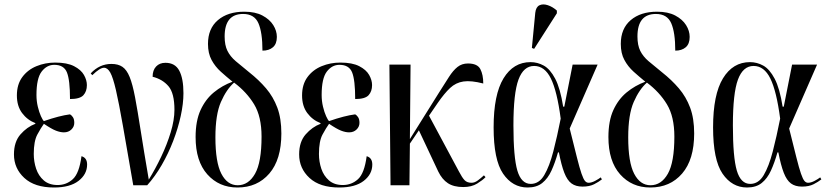

<svg xmlns="http://www.w3.org/2000/svg" viewBox="-20 -823 3681 853"><path d="M220 10Q134 10 88 -32.5Q42 -75 42 -137Q42 -193 71 -226Q100 -259 137 -273V-276Q101 -290 78 -321Q55 -352 55 -399Q55 -448 79 -480.5Q103 -513 142 -529Q181 -545 225 -545Q278 -545 309 -529Q340 -513 353 -490Q366 -467 366 -445Q366 -417 350.5 -400Q335 -383 291 -383Q291 -467 277.5 -501Q264 -535 221 -535Q188 -535 165 -505Q142 -475 142 -401Q142 -374 148 -349Q154 -324 162 -306.5Q170 -289 175 -285Q244 -309 291 -315Q297 -312 303.5 -303Q310 -294 310 -277Q310 -260 297 -247.5Q284 -235 264 -235Q248 -235 228.5 -242.5Q209 -250 175 -273Q162 -255 146 -225.5Q130 -196 130 -139Q130 -105 140.5 -73.5Q151 -42 174.5 -21.5Q198 -1 236 -1Q275 -1 303.5 -27Q332 -53 342 -129Q367 -122 367 -92Q367 -49 329 -19.5Q291 10 220 10Z M572 0Q544 -162 526 -264.5Q508 -367 495 -423Q482 -479 470 -500.5Q458 -522 442 -522Q424 -522 390 -489L383 -497Q422 -539 475 -539Q505 -539 524 -526Q543 -513 556 -481Q569 -449 580 -391Q591 -333 605 -243Q619 -153 641 -25Q670 -72 696 -126.5Q722 -181 738.5 -235.5Q755 -290 755 -335Q755 -409 728.5 -440Q702 -471 658 -482Q658 -511 673.5 -527.5Q689 -544 715 -544Q758 -544 776.5 -509Q795 -474 795 -409Q795 -363 783 -308Q771 -253 749.5 -197Q728 -141 698.5 -90Q669 -39 634 0Z M1035 10Q953 10 901 -48.5Q849 -107 849 -214Q849 -286 871 -334Q893 -382 930 -412.5Q967 -443 1013 -460Q986 -482 961 -504.5Q936 -527 920 -556.5Q904 -586 904 -628Q904 -696 948 -733.5Q992 -771 1065 -771Q1114 -771 1146 -754Q1178 -737 1194 -711.5Q1210 -686 1210 -659Q1210 -628 1192.5 -613Q1175 -598 1146 -598Q1146 -679 1128 -720Q1110 -761 1060 -761Q978 -761 978 -661Q978 -622 990.5 -597Q1003 -572 1027 -551.5Q1051 -531 1087 -502Q1130 -468 1162 -430.5Q1194 -393 1212 -345Q1230 -297 1230 -230Q1230 -114 1176.5 -52Q1123 10 1035 10ZM1036 0Q1084 0 1113 -51Q1142 -102 1142 -216Q1142 -305 1109 -359.5Q1076 -414 1020 -456Q986 -426 961.5 -370Q937 -314 937 -213Q937 -102 963.5 -51Q990 0 1036 0Z M1487 10Q1401 10 1355 -32.5Q1309 -75 1309 -137Q1309 -193 1338 -226Q1367 -259 1404 -273V-276Q1368 -290 1345 -321Q1322 -352 1322 -399Q1322 -448 1346 -480.5Q1370 -513 1409 -529Q1448 -545 1492 -545Q1545 -545 1576 -529Q1607 -513 1620 -490Q1633 -467 1633 -445Q1633 -417 1617.5 -400Q1602 -383 1558 -383Q1558 -467 1544.5 -501Q1531 -535 1488 -535Q1455 -535 1432 -505Q1409 -475 1409 -401Q1409 -374 1415 -349Q1421 -324 1429 -306.5Q1437 -289 1442 -285Q1511 -309 1558 -315Q1564 -312 1570.5 -303Q1577 -294 1577 -277Q1577 -260 1564 -247.5Q1551 -235 1531 -235Q1515 -235 1495.5 -242.5Q1476 -250 1442 -273Q1429 -255 1413 -225.5Q1397 -196 1397 -139Q1397 -105 1407.5 -73.5Q1418 -42 1441.5 -21.5Q1465 -1 1503 -1Q1542 -1 1570.5 -27Q1599 -53 1609 -129Q1634 -122 1634 -92Q1634 -49 1596 -19.5Q1558 10 1487 10Z M1715 0 1710 -536H1804L1801 -205L1930 -411Q1956 -452 1974.5 -481Q1993 -510 2012.5 -525.5Q2032 -541 2059 -541Q2101 -541 2114 -516Q2127 -491 2127 -452Q2073 -466 2039 -461Q2005 -456 1979.5 -432Q1954 -408 1925 -366L1886 -309L2019 -61Q2033 -34 2044 -22.5Q2055 -11 2075 -11Q2089 -11 2103 -21.5Q2117 -32 2130 -44L2137 -36Q2125 -23 2100 -7.5Q2075 8 2038 8Q1996 8 1970 -9Q1944 -26 1927 -61L1841 -244L1801 -185L1799 0Z M2324 10Q2257 10 2215 -51.5Q2173 -113 2173 -257Q2173 -403 2217 -475Q2261 -547 2337 -547Q2368 -547 2396 -531.5Q2424 -516 2446.5 -473.5Q2469 -431 2482 -349H2487L2524 -536H2635L2511 -252Q2531 -172 2543 -124Q2555 -76 2563.5 -51.5Q2572 -27 2579 -19Q2586 -11 2595 -11Q2608 -11 2624 -19.5Q2640 -28 2649 -35L2654 -26Q2640 -15 2619.5 -4.5Q2599 6 2568 6Q2538 6 2519 -8Q2500 -22 2487 -55.5Q2474 -89 2463 -146H2459Q2446 -100 2430 -65Q2414 -30 2389 -10Q2364 10 2324 10ZM2338 -6Q2375 -6 2398 -45Q2421 -84 2438 -149.5Q2455 -215 2471 -296Q2455 -418 2427.5 -474Q2400 -530 2353 -530Q2306 -530 2283.5 -469.5Q2261 -409 2261 -266Q2261 -124 2278.5 -65Q2296 -6 2338 -6ZM2353 -606 2343 -610 2358 -766Q2361 -792 2376.5 -799.5Q2392 -807 2413.5 -800Q2435 -793 2454 -776V-764Z M2869 10Q2787 10 2735 -48.5Q2683 -107 2683 -214Q2683 -286 2705 -334Q2727 -382 2764 -412.5Q2801 -443 2847 -460Q2820 -482 2795 -504.5Q2770 -527 2754 -556.5Q2738 -586 2738 -628Q2738 -696 2782 -733.5Q2826 -771 2899 -771Q2948 -771 2980 -754Q3012 -737 3028 -711.5Q3044 -686 3044 -659Q3044 -628 3026.5 -613Q3009 -598 2980 -598Q2980 -679 2962 -720Q2944 -761 2894 -761Q2812 -761 2812 -661Q2812 -622 2824.5 -597Q2837 -572 2861 -551.5Q2885 -531 2921 -502Q2964 -468 2996 -430.5Q3028 -393 3046 -345Q3064 -297 3064 -230Q3064 -114 3010.5 -52Q2957 10 2869 10ZM2870 0Q2918 0 2947 -51Q2976 -102 2976 -216Q2976 -305 2943 -359.5Q2910 -414 2854 -456Q2820 -426 2795.5 -370Q2771 -314 2771 -213Q2771 -102 2797.5 -51Q2824 0 2870 0Z M3299 10Q3232 10 3190 -51.5Q3148 -113 3148 -257Q3148 -403 3192 -475Q3236 -547 3312 -547Q3343 -547 3371 -531.5Q3399 -516 3421.5 -473.5Q3444 -431 3457 -349H3462L3499 -536H3610L3486 -252Q3506 -172 3518 -124Q3530 -76 3538.5 -51.5Q3547 -27 3554 -19Q3561 -11 3570 -11Q3583 -11 3599 -19.5Q3615 -28 3624 -35L3629 -26Q3615 -15 3594.5 -4.5Q3574 6 3543 6Q3513 6 3494 -8Q3475 -22 3462 -55.5Q3449 -89 3438 -146H3434Q3421 -100 3405 -65Q3389 -30 3364 -10Q3339 10 3299 10ZM3313 -6Q3350 -6 3373 -45Q3396 -84 3413 -149.5Q3430 -215 3446 -296Q3430 -418 3402.5 -474Q3375 -530 3328 -530Q3281 -530 3258.5 -469.5Q3236 -409 3236 -266Q3236 -124 3253.5 -65Q3271 -6 3313 -6Z"/></svg>

Font: Noto Serif Display ExtraCondensed
Style: Regular
Weight: 400
Width: 2
Designer: Monotype Design Team
Foundry: Monotype Imaging Inc.
Version: Version 2.009